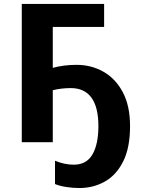

<svg xmlns="http://www.w3.org/2000/svg" viewBox="-20 -717 718 968"><path d="M336.4 -272.9Q312.5 -272.9 288.8 -270Q265.1 -267.1 246.1 -262.2V0H89.8V-697.3H504.9V-581.1H246.1V-375Q271 -381.8 301.5 -386Q332 -390.1 365.7 -390.1Q440.9 -390.1 502.2 -355Q563.5 -319.8 599.6 -251.2Q635.7 -182.6 635.7 -81.1Q635.7 27.3 601.3 96.4Q566.9 165.5 508.8 198.2Q450.7 231 379.9 231Q347.7 231 314.2 225.8Q280.8 220.7 257.3 210.9V93.3Q305.2 113.3 352.1 113.3Q416 113.3 446 61.8Q476.1 10.3 476.1 -82Q476.1 -175.8 441.2 -224.4Q406.2 -272.9 336.4 -272.9Z"/></svg>

Font: Lunasima
Style: Bold
Weight: 700
Designer: The DocRepair Project, Monotype Design Team
Foundry: Google
Version: Version 2.009